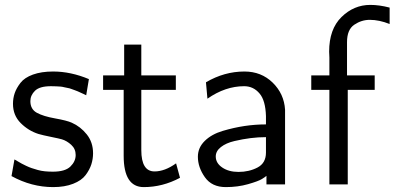

<svg xmlns="http://www.w3.org/2000/svg" viewBox="-20 -753 1611 784"><path d="M27 -34 39 -102Q41 -101 52 -94.5Q63 -88 68.5 -85Q74 -82 86.5 -76Q99 -70 109.5 -66.5Q120 -63 134 -59Q148 -55 163.5 -53.5Q179 -52 196 -52Q246 -52 267.5 -73Q289 -94 289 -120Q289 -145 271 -161.5Q253 -178 233 -184Q223 -187 188.5 -194Q154 -201 137 -206Q96 -219 64.5 -250.5Q33 -282 33 -329Q33 -352 40 -372.5Q47 -393 63.5 -414.5Q80 -436 114.5 -448.5Q149 -461 197 -461Q269 -461 343 -430L332 -364Q331 -365 320.5 -369.5Q310 -374 308.5 -375Q307 -376 297.5 -380Q288 -384 284.5 -385Q281 -386 272 -389.5Q263 -393 258 -393.5Q253 -394 243.5 -396.5Q234 -399 226.5 -399.5Q219 -400 209 -400.5Q199 -401 188 -401Q142 -401 123 -382.5Q104 -364 104 -340Q104 -307 130.5 -292.5Q157 -278 205 -269.5Q253 -261 273 -252Q309 -236 334.5 -204Q360 -172 360 -127Q360 -104 353 -82Q346 -60 329.5 -38Q313 -16 278.5 -2.5Q244 11 197 11Q109 11 27 -34Z M401 -386V-445H487V-571H557V-445H698V-386H557V-140Q557 -53 611 -53Q653 -53 699 -86L715 -27Q644 11 567 11Q485 11 485 -117V-386Z M788 -113Q788 -150 816 -177.5Q844 -205 889.5 -218.5Q935 -232 978.5 -238.5Q1022 -245 1066 -245V-279Q1064 -343 1040 -371Q1015 -401 977 -401Q900 -401 827 -350L821 -417Q896 -461 978 -461Q1047 -461 1093.5 -415.5Q1140 -370 1144 -305V0H1068V-35Q1064 -31 1049.5 -22Q1035 -13 993 -1Q951 11 902 11Q845 11 816.5 -29.5Q788 -70 788 -113ZM861 -114Q861 -87 887.5 -69Q914 -51 954 -51Q997 -51 1031.5 -69Q1066 -87 1066 -130V-193Q1035 -193 1003 -189Q971 -185 937 -177Q903 -169 882 -152.5Q861 -136 861 -114Z M1251 -386V-445H1325V-518Q1325 -522 1324.5 -530Q1324 -538 1324 -542Q1324 -634 1374.5 -683.5Q1425 -733 1492 -733Q1529 -733 1571 -722V-655Q1528 -672 1490 -672Q1456 -672 1426.5 -652Q1397 -632 1397 -581V-445H1510V-386H1400V0H1325V-386Z"/></svg>

Font: CMU Sans Serif
Style: Medium
Weight: 500
Version: Version 0.7.0